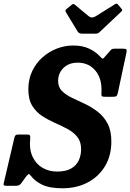

<svg xmlns="http://www.w3.org/2000/svg" viewBox="-61 -1018 718 1057"><path d="M259 -572Q259 -538.5 280 -517.2Q301 -496 334.5 -480Q368 -464 405.5 -446.5Q443 -429 476.2 -403.5Q509.5 -378 530.8 -338.8Q552 -299.5 552 -239Q552 -161 517 -103Q482 -45 421.2 -13.2Q360.5 18.5 283 18.5Q212 18.5 171.2 -1.2Q130.5 -21 109 -50Q100 -61.5 96.2 -59.5Q92.5 -57.5 81.5 -44.5L55.5 -8.5Q49.5 -1 43.2 2Q37 5 24 5H-19Q-33 5 -38 2.8Q-43 0.5 -40 -11.5L18 -259Q20.5 -269.5 24.8 -273.5Q29 -277.5 41.5 -277.5H87Q100.5 -277.5 103.2 -273Q106 -268.5 105.5 -257Q99 -196 118.5 -155Q138 -114 173.8 -93.8Q209.5 -73.5 252.5 -73.5Q302.5 -73.5 331.5 -90.8Q360.5 -108 373 -136Q385.5 -164 385.5 -196.5Q385.5 -238.5 364.5 -264.5Q343.5 -290.5 310.5 -308Q277.5 -325.5 240.2 -342Q203 -358.5 170 -380.2Q137 -402 116 -436.5Q95 -471 95 -526Q95 -581.5 116.2 -626.2Q137.5 -671 173.2 -702.5Q209 -734 252.8 -750.8Q296.5 -767.5 341.5 -767.5Q393 -767.5 429.2 -750.5Q465.5 -733.5 490 -707Q500 -695.5 504 -695Q508 -694.5 519 -708.5L545 -738Q550 -744.5 554.5 -747.2Q559 -750 571.5 -750H614.5Q631 -750 634.5 -746Q638 -742 635 -728L587.5 -505.5Q584 -490.5 578 -487.8Q572 -485 555 -485H519.5Q501 -485 498.8 -490Q496.5 -495 497.5 -509.5Q501.5 -583.5 465 -628.2Q428.5 -673 366.5 -673Q319 -673 289 -644.5Q259 -616 259 -572ZM366.5 -844.5 301.5 -951.5Q295 -961 306 -969L333 -991Q340.5 -997 343.5 -996.2Q346.5 -995.5 353 -990.5L427 -929Q444 -915 466 -928.5L571.5 -994.5Q579 -999 582.5 -997.8Q586 -996.5 590.5 -990.5L607 -971Q612 -965 611.8 -961.8Q611.5 -958.5 604.5 -952L489 -843Q483 -837 477.8 -834.8Q472.5 -832.5 461 -832.5H395Q382 -832.5 376.2 -835.5Q370.5 -838.5 366.5 -844.5Z"/></svg>

Font: Besley* Narrow
Style: Bold Italic
Weight: 700
Width: 4
Italic angle: -13°
Designer: Owen Earl
Foundry: indestructible type*
Version: Version 3.000; ttfautohint (v1.8.3)